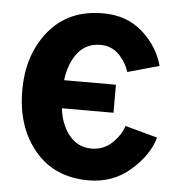

<svg xmlns="http://www.w3.org/2000/svg" viewBox="-47 -638 649 699"><g transform="rotate(5 277.5 -288.0)"><path d="M33.2 -288.1Q33.2 -418.9 104.5 -505.9Q175.8 -592.8 301.8 -592.8Q389.6 -592.8 447.3 -541Q504.9 -489.3 523.4 -419.9L408.2 -387.7Q396.5 -423.8 369.6 -450.7Q342.8 -477.5 302.7 -477.5Q251 -477.5 220.2 -439Q189.5 -400.4 181.6 -337.9H371.1V-235.4H182.6Q189.5 -175.8 221.2 -137.2Q252.9 -98.6 301.8 -98.6Q346.7 -98.6 377.4 -127.9Q408.2 -157.2 418.9 -191.4L537.1 -159.2Q518.6 -93.8 454.6 -38.1Q390.6 17.6 301.8 17.6Q176.8 17.6 105 -68.4Q33.2 -154.3 33.2 -288.1Z"/></g></svg>

Font: Gothic A1 ExtraBold
Style: Regular
Weight: 800
Designer: HanYang I&C Co.,Ltd.
Foundry: HanYang I&C Co.,Ltd.
Version: Version 2.50